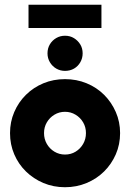

<svg xmlns="http://www.w3.org/2000/svg" viewBox="-20 -774 547 808"><path d="M253.5 13.9Q204.9 13.9 162.8 -3.8Q120.8 -21.5 89.2 -52.4Q57.6 -83.3 39.9 -124.7Q22.2 -166 22.2 -213.9Q22.2 -261.1 39.9 -302.4Q57.6 -343.8 89.2 -375Q120.8 -406.2 162.8 -423.6Q204.9 -441 253.5 -441Q302.1 -441 344.4 -423.6Q386.8 -406.2 418.1 -375Q449.3 -343.8 467.4 -302.4Q485.4 -261.1 485.4 -213.9Q485.4 -166 467.4 -124.7Q449.3 -83.3 418.1 -52.4Q386.8 -21.5 344.4 -3.8Q302.1 13.9 253.5 13.9ZM253.5 -123.6Q278.5 -123.6 298.3 -135.8Q318.1 -147.9 329.9 -168.4Q341.7 -188.9 341.7 -213.9Q341.7 -238.9 329.9 -259Q318.1 -279.2 297.9 -291.3Q277.8 -303.5 253.5 -303.5Q229.2 -303.5 209 -291.3Q188.9 -279.2 177.1 -259Q165.3 -238.9 165.3 -213.9Q165.3 -188.9 177.1 -168.4Q188.9 -147.9 209 -135.8Q229.2 -123.6 253.5 -123.6ZM253.5 -475.7Q233.3 -475.7 216.7 -485.4Q200 -495.1 189.9 -512.2Q179.9 -529.2 179.9 -549.3Q179.9 -570.8 189.9 -587.5Q200 -604.2 216.7 -613.9Q233.3 -623.6 253.5 -623.6Q275 -623.6 291.3 -613.5Q307.6 -603.5 317.7 -587.2Q327.8 -570.8 327.8 -549.3Q327.8 -529.2 318.1 -512.2Q308.3 -495.1 291.7 -485.4Q275 -475.7 253.5 -475.7ZM100 -656.2V-754.2H406.9V-656.2Z"/></svg>

Font: Afacad Flux ExtraBold
Style: Regular
Weight: 800
Designer: Kristian Moeller
Foundry: Dicotype
Version: Version 1.100